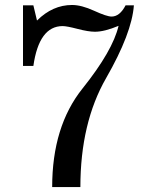

<svg xmlns="http://www.w3.org/2000/svg" viewBox="-20 -758 606 778"><path d="M191.4 0Q191.4 -245.6 314.2 -399.2Q437 -552.7 460.4 -653.3Q403.3 -629.4 364.7 -629.4Q337.9 -629.4 294.2 -640.9Q250.5 -652.3 233.9 -652.3Q138.2 -652.3 115.2 -490.7H73.2V-736.3H115.2L129.9 -674.8Q193.4 -737.8 272 -737.8Q310.1 -737.8 361.3 -714.4Q412.6 -690.9 432.1 -690.9Q465.3 -690.9 488.8 -736.3H522.5Q514.2 -623 409.9 -441.4Q305.7 -259.8 305.7 0Z"/></svg>

Font: Munson
Style: Regular
Weight: 400
Designer: Paul James MIller
Foundry: High-Logic / Made with FontCreator
Version: Version 2.10;May 5, 2019;FontCreator 11.5.0.2430 64-bit